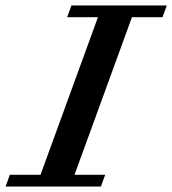

<svg xmlns="http://www.w3.org/2000/svg" viewBox="-77 -683 630 703"><path d="M-56.6 0 -41 -43H71.3L281.7 -620.1H168.9L184.6 -663.1H533.7L518.1 -620.1H406.2L195.8 -43H308.1L292.5 0Z"/></svg>

Font: Elstob 6pt SemiBold
Style: Italic
Weight: 600
Italic angle: -20°
Designer: Peter S. Baker
Version: Version 1.015